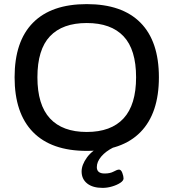

<svg xmlns="http://www.w3.org/2000/svg" viewBox="-20 -727 844 934"><path d="M402 7Q230 7 140.5 -84.5Q51 -176 51 -351Q51 -526 140.5 -616.5Q230 -707 402 -707Q574 -707 663.5 -616.5Q753 -526 753 -351Q753 -176 663.5 -84.5Q574 7 402 7ZM402 -85Q520 -85 581 -151Q642 -217 642 -351Q642 -486 581 -550.5Q520 -615 402 -615Q284 -615 223 -550.5Q162 -486 162 -351Q162 -217 223 -151Q284 -85 402 -85ZM479 187Q431 187 404 165.5Q377 144 377 107Q377 75 403 39Q429 3 477 -17L532 -10Q494 9 472.5 34.5Q451 60 451 86Q451 117 489 117Q516 117 533 107.5Q550 98 559 98Q569 98 575 114Q581 130 581 141Q581 152 565 162.5Q549 173 525.5 180Q502 187 479 187Z"/></svg>

Font: Asap Semi Expanded Medium
Style: Regular
Weight: 500
Width: 6
Designer: Pablo Cosgaya
Foundry: Omnibus-Type
Version: Version 3.001; ttfautohint (v1.8.4.7-5d5b)